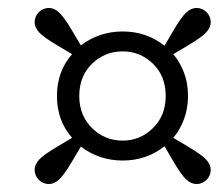

<svg xmlns="http://www.w3.org/2000/svg" viewBox="-20 -570 550 482"><path d="M179 -329Q179 -280 211 -248.5Q243 -217 288 -217Q332 -217 364 -248.5Q396 -280 396 -329Q396 -379 364 -410Q332 -441 288 -441Q243 -441 211 -410Q179 -379 179 -329ZM123 -329Q123 -391 161 -434L124 -456Q90 -476 78.5 -488.5Q67 -501 67 -514Q67 -529 77.5 -539.5Q88 -550 103 -550Q116 -550 128.5 -538.5Q141 -527 161 -493L183 -456Q229 -491 288 -491Q348 -491 393 -455L415 -493Q435 -527 447.5 -538.5Q460 -550 473 -550Q488 -550 498.5 -539.5Q509 -529 509 -514Q509 -501 497.5 -488.5Q486 -476 452 -456L415 -434Q432 -414 442 -387.5Q452 -361 452 -329Q452 -298 442 -271Q432 -244 415 -224L452 -202Q486 -182 497.5 -169.5Q509 -157 509 -144Q509 -129 498.5 -118.5Q488 -108 473 -108Q460 -108 447.5 -119.5Q435 -131 415 -165L393 -203Q348 -167 288 -167Q229 -167 183 -202L161 -165Q141 -131 128.5 -119.5Q116 -108 103 -108Q88 -108 77.5 -118.5Q67 -129 67 -144Q67 -157 78.5 -169.5Q90 -182 124 -202L161 -224Q123 -267 123 -329Z"/></svg>

Font: Source Serif 4 Caption
Style: Italic
Weight: 400
Italic angle: -12°
Designer: Frank Grießhammer
Foundry: Adobe Systems Incorporated
Version: Version 4.004;hotconv 1.0.117;makeotfexe 2.5.65602